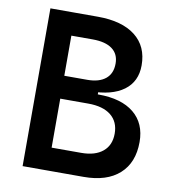

<svg xmlns="http://www.w3.org/2000/svg" viewBox="-79 -762 744 831"><g transform="rotate(10 293.0 -346.5)"><path d="M178.7 0V-100.6H315.4Q376.5 -100.6 410.2 -128.7Q443.8 -156.7 443.8 -207.5Q443.8 -259.3 408.7 -287.6Q373.5 -315.9 308.6 -315.9H180.7L168.9 -362.3H345.2Q446.3 -362.3 501.2 -317.4Q556.2 -272.5 556.2 -190.4Q556.2 -99.6 500.7 -49.8Q445.3 0 343.8 0ZM75.7 0V-693.4H185.5V0ZM145.5 -340.8V-388.7H342.3V-340.8ZM178.7 -370.1V-416.5H286.1Q338.4 -416.5 366.7 -439.7Q395 -462.9 395 -506.8Q395 -548.8 365.2 -570.8Q335.4 -592.8 279.3 -592.8H180.7L168.9 -693.4H284.2Q390.6 -693.4 449 -647.9Q507.3 -602.5 507.3 -518.6Q507.3 -447.3 455.1 -408.7Q402.8 -370.1 307.1 -370.1Z"/></g></svg>

Font: Cascadia Code Medium
Style: Regular
Weight: 500
Monospace: yes
Designer: Aaron Bell
Foundry: Saja Typeworks
Version: Version 2407.024